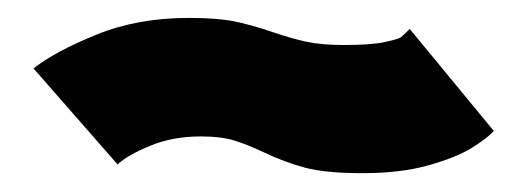

<svg xmlns="http://www.w3.org/2000/svg" viewBox="-20 -450 575 209"><path d="M374.5 -261.5Q334.5 -261.5 312 -267.5Q289.5 -273.5 266.5 -284.5Q248.5 -293 234.5 -297.2Q220.5 -301.5 198.5 -301.5Q168 -301.5 143.2 -291.2Q118.5 -281 108 -271L16.5 -375.5Q40 -394 84.8 -412.2Q129.5 -430.5 185.5 -430.5Q216 -430.5 234.8 -426.8Q253.5 -423 277 -415Q297.5 -408 313.8 -404.5Q330 -401 355 -401Q383.5 -401 398.8 -404.2Q414 -407.5 416.5 -409.5Q419 -411.5 426 -418.5L517.5 -307.5Q510.5 -299.5 493.5 -289Q476.5 -278.5 446.2 -270Q416 -261.5 374.5 -261.5Z"/></svg>

Font: Anybody Wide
Style: Bold
Weight: 700
Width: 7
Designer: Tyler Finck
Foundry: Etcetera Type Company
Version: Version 1.000; ttfautohint (v1.8)